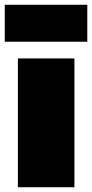

<svg xmlns="http://www.w3.org/2000/svg" viewBox="-24 -785 386 805"><path d="M288 -540V0H51V-540ZM342 -765V-610H-4V-765Z"/></svg>

Font: Pathway Extreme SemiCondensed Black
Style: Regular
Weight: 900
Width: 4
Version: Version 1.001;gftools[0.9.26]